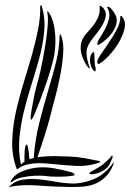

<svg xmlns="http://www.w3.org/2000/svg" viewBox="-20 -749 521 769"><path d="M193 -508Q179 -454 158.5 -396Q138 -338 116 -286Q115 -284 111 -276.5Q107 -269 105 -270Q102 -270 102.5 -278.5Q103 -287 104 -290Q105 -302 108.5 -320Q112 -338 115.5 -357Q119 -376 123.5 -394Q128 -412 132 -425Q135 -434 143 -470Q151 -506 158.5 -550Q166 -594 170 -635Q174 -676 170 -695Q168 -704 170 -704Q172 -704 173.5 -701.5Q175 -699 177 -697Q188 -680 194 -656Q200 -632 201.5 -605.5Q203 -579 200.5 -553Q198 -527 193 -508ZM148 -722Q162 -674 157 -622.5Q152 -571 137.5 -517Q123 -463 105 -407Q87 -351 74 -296Q62 -244 57.5 -193Q53 -142 64 -89Q67 -94 70.5 -96Q74 -98 78 -101Q78 -113 78 -125.5Q78 -138 79 -148Q80 -158 82 -164Q84 -170 88 -170Q89 -170 90.5 -165Q92 -160 93 -153.5Q94 -147 95 -140.5Q96 -134 96 -132Q97 -124 97 -120Q97 -116 99 -111Q101 -112 105.5 -113.5Q110 -115 115 -116Q120 -188 138 -259.5Q156 -331 178 -404Q192 -451 204.5 -500.5Q217 -550 219 -607Q219 -612 222 -612Q223 -612 223 -610Q223 -608 225 -606Q236 -579 233 -535.5Q230 -492 221 -445.5Q212 -399 200 -355.5Q188 -312 182 -286Q171 -244 157 -200.5Q143 -157 130 -119Q149 -122 170.5 -123Q192 -124 210 -123.5Q228 -123 241.5 -122.5Q255 -122 259 -122Q288 -121 319 -115.5Q350 -110 373 -105Q381 -105 381 -101Q381 -99 378 -98Q375 -97 373 -96Q329 -82 284.5 -84.5Q240 -87 192 -92Q174 -94 154.5 -95Q135 -96 116 -94.5Q97 -93 79.5 -87.5Q62 -82 48 -70Q26 -127 29 -190Q32 -253 47 -316Q60 -371 77 -425.5Q94 -480 108.5 -531.5Q123 -583 132.5 -631Q142 -679 141 -723Q143 -729 144 -729Q145 -730 146 -726.5Q147 -723 148 -722ZM427 -125Q429 -128 430.5 -124.5Q432 -121 430 -116Q424 -101 418.5 -90Q413 -79 397 -68Q390 -63 380.5 -59Q371 -55 361.5 -53Q352 -51 345.5 -51Q339 -51 338 -55Q338 -58 347 -63Q356 -68 360 -70Q368 -75 376 -79.5Q384 -84 392 -90Q400 -98 409.5 -106Q419 -114 427 -125ZM432 -95Q435 -100 435.5 -96Q436 -92 434 -90Q420 -56 400 -38Q380 -20 357.5 -11.5Q335 -3 310.5 -1.5Q286 0 262 0Q195 -1 131 -6Q67 -11 16 0H12H15Q39 -24 69 -29Q99 -34 132.5 -31Q166 -28 201 -21.5Q236 -15 269 -14Q311 -13 355.5 -31.5Q400 -50 432 -95ZM279 -49Q279 -47 275 -46Q271 -45 269 -45Q254 -42 228.5 -41.5Q203 -41 182 -42Q177 -43 159 -44.5Q141 -46 117.5 -45Q94 -44 70 -39Q46 -34 29 -22Q23 -16 23 -21Q22 -22 24 -25.5Q26 -29 27 -30Q41 -52 70.5 -63.5Q100 -75 130 -78Q162 -81 199 -74.5Q236 -68 269 -58Q270 -58 274.5 -55Q279 -52 279 -49ZM351 -538Q355 -543 356.5 -539Q358 -535 358 -530Q358 -520 358.5 -513.5Q359 -507 359 -502Q359 -497 360 -491Q361 -485 363 -475Q364 -470 363 -468Q362 -466 362 -464Q360 -462 356 -465.5Q352 -469 349 -475Q346 -480 343.5 -488Q341 -496 340.5 -505Q340 -514 342 -523Q344 -532 351 -538ZM337 -485Q339 -480 339.5 -478.5Q340 -477 338 -475Q337 -475 332.5 -480Q328 -485 326 -488Q307 -521 304 -544Q301 -567 307.5 -584.5Q314 -602 327 -616Q340 -630 352 -645Q364 -660 372.5 -678.5Q381 -697 379 -723Q378 -728 384.5 -724.5Q391 -721 396 -714Q407 -699 403 -681Q399 -663 388 -645Q377 -627 363.5 -610.5Q350 -594 342 -582Q325 -558 326.5 -534Q328 -510 337 -485ZM371 -495Q366 -504 380 -525.5Q394 -547 413 -574Q432 -601 447.5 -630.5Q463 -660 462 -684L463 -685Q466 -687 469.5 -682Q473 -677 474 -675Q485 -656 477.5 -629Q470 -602 453.5 -575Q437 -548 415.5 -525.5Q394 -503 377 -493Q373 -492 371 -495ZM370 -571Q368 -579 378.5 -595Q389 -611 400 -631.5Q411 -652 416.5 -674.5Q422 -697 410 -718Q408 -720 408.5 -720.5Q409 -721 414 -722Q421 -720 429.5 -709Q438 -698 441 -692Q450 -676 447 -658.5Q444 -641 433.5 -624.5Q423 -608 408 -594Q393 -580 378 -571Q377 -570 374 -569Q371 -568 370 -571Z"/></svg>

Font: Akronim
Style: Regular
Weight: 400
Designer: Grzegorz Klimczewski
Foundry: Fonty.PL
Version: Version 1.002